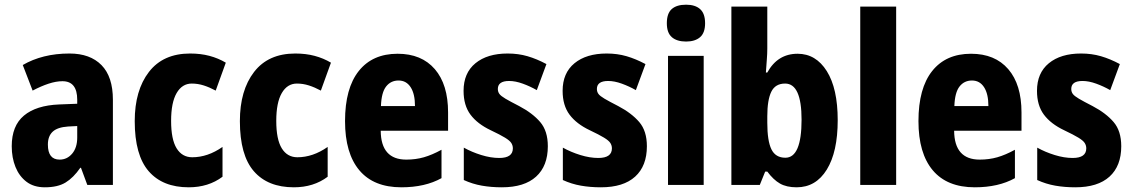

<svg xmlns="http://www.w3.org/2000/svg" viewBox="-20 -788 4828 818"><path d="M276 -560Q364 -560 412.5 -510.5Q461 -461 461 -363V0H352L325 -73H322Q293 -31 259.5 -10.5Q226 10 171 10Q124 10 93 -13.5Q62 -37 46 -76.5Q30 -116 30 -165Q30 -252 82 -295.5Q134 -339 232 -343L309 -346V-363Q309 -442 246 -442Q219 -442 187 -431.5Q155 -421 119 -402L77 -511Q118 -535 168 -547.5Q218 -560 276 -560ZM270 -249Q225 -246 204.5 -227Q184 -208 184 -172Q184 -108 234 -108Q266 -108 287.5 -133.5Q309 -159 309 -202V-251Z M784 10Q673 10 613.5 -58.5Q554 -127 554 -272Q554 -403 614.5 -481.5Q675 -560 790 -560Q835 -560 872.5 -550Q910 -540 942 -521L899 -402Q873 -416 848 -424Q823 -432 797 -432Q756 -432 732.5 -391.5Q709 -351 709 -273Q709 -194 732.5 -156Q756 -118 799 -118Q865 -118 928 -162V-35Q868 10 784 10Z M1232 10Q1121 10 1061.5 -58.5Q1002 -127 1002 -272Q1002 -403 1062.5 -481.5Q1123 -560 1238 -560Q1283 -560 1320.5 -550Q1358 -540 1390 -521L1347 -402Q1321 -416 1296 -424Q1271 -432 1245 -432Q1204 -432 1180.5 -391.5Q1157 -351 1157 -273Q1157 -194 1180.5 -156Q1204 -118 1247 -118Q1313 -118 1376 -162V-35Q1316 10 1232 10Z M1674 -559Q1776 -559 1832.5 -493.5Q1889 -428 1889 -309V-231H1602Q1603 -108 1711 -108Q1751 -108 1786 -118Q1821 -128 1861 -150V-29Q1791 10 1690 10Q1572 10 1511 -62.5Q1450 -135 1450 -272Q1450 -412 1508.5 -485.5Q1567 -559 1674 -559ZM1678 -445Q1645 -445 1625 -419.5Q1605 -394 1603 -336H1748Q1748 -388 1729.5 -416.5Q1711 -445 1678 -445Z M2314 -165Q2314 -81 2264 -35.5Q2214 10 2118 10Q2073 10 2033 3Q1993 -4 1956 -21V-159Q1990 -140 2030.5 -127.5Q2071 -115 2107 -115Q2165 -115 2165 -156Q2165 -168 2158.5 -178.5Q2152 -189 2131.5 -201.5Q2111 -214 2071 -233Q2014 -260 1984.5 -299.5Q1955 -339 1955 -401Q1955 -477 2005.5 -518.5Q2056 -560 2143 -560Q2188 -560 2227.5 -548.5Q2267 -537 2308 -515L2267 -404Q2239 -420 2207.5 -431.5Q2176 -443 2149 -443Q2101 -443 2101 -409Q2101 -397 2107.5 -388Q2114 -379 2133.5 -367.5Q2153 -356 2192 -336Q2249 -306 2281.5 -268Q2314 -230 2314 -165Z M2736 -165Q2736 -81 2686 -35.5Q2636 10 2540 10Q2495 10 2455 3Q2415 -4 2378 -21V-159Q2412 -140 2452.5 -127.5Q2493 -115 2529 -115Q2587 -115 2587 -156Q2587 -168 2580.5 -178.5Q2574 -189 2553.5 -201.5Q2533 -214 2493 -233Q2436 -260 2406.5 -299.5Q2377 -339 2377 -401Q2377 -477 2427.5 -518.5Q2478 -560 2565 -560Q2610 -560 2649.5 -548.5Q2689 -537 2730 -515L2689 -404Q2661 -420 2629.5 -431.5Q2598 -443 2571 -443Q2523 -443 2523 -409Q2523 -397 2529.5 -388Q2536 -379 2555.5 -367.5Q2575 -356 2614 -336Q2671 -306 2703.5 -268Q2736 -230 2736 -165Z M2903 -768Q2942 -768 2963 -749Q2984 -730 2984 -689Q2984 -648 2962.5 -629.5Q2941 -611 2903 -611Q2864 -611 2842.5 -629.5Q2821 -648 2821 -689Q2821 -731 2842 -749.5Q2863 -768 2903 -768ZM2978 -550V0H2826V-550Z M3249 -581Q3249 -560 3247 -534.5Q3245 -509 3243 -479H3249Q3293 -559 3378 -559Q3456 -559 3502.5 -485Q3549 -411 3549 -276Q3549 -141 3502.5 -65.5Q3456 10 3374 10Q3331 10 3303 -6Q3275 -22 3249 -57H3240L3217 0H3096V-760H3249ZM3325 -432Q3283 -432 3266 -397Q3249 -362 3249 -293V-265Q3249 -188 3266.5 -152Q3284 -116 3326 -116Q3395 -116 3395 -278Q3395 -432 3325 -432Z M3798 0H3645V-760H3798Z M4117 -559Q4219 -559 4275.5 -493.5Q4332 -428 4332 -309V-231H4045Q4046 -108 4154 -108Q4194 -108 4229 -118Q4264 -128 4304 -150V-29Q4234 10 4133 10Q4015 10 3954 -62.5Q3893 -135 3893 -272Q3893 -412 3951.5 -485.5Q4010 -559 4117 -559ZM4121 -445Q4088 -445 4068 -419.5Q4048 -394 4046 -336H4191Q4191 -388 4172.5 -416.5Q4154 -445 4121 -445Z M4757 -165Q4757 -81 4707 -35.5Q4657 10 4561 10Q4516 10 4476 3Q4436 -4 4399 -21V-159Q4433 -140 4473.5 -127.5Q4514 -115 4550 -115Q4608 -115 4608 -156Q4608 -168 4601.5 -178.5Q4595 -189 4574.5 -201.5Q4554 -214 4514 -233Q4457 -260 4427.5 -299.5Q4398 -339 4398 -401Q4398 -477 4448.5 -518.5Q4499 -560 4586 -560Q4631 -560 4670.5 -548.5Q4710 -537 4751 -515L4710 -404Q4682 -420 4650.5 -431.5Q4619 -443 4592 -443Q4544 -443 4544 -409Q4544 -397 4550.5 -388Q4557 -379 4576.5 -367.5Q4596 -356 4635 -336Q4692 -306 4724.5 -268Q4757 -230 4757 -165Z"/></svg>

Font: Noto Sans Hebrew Condensed ExtraBold
Style: Regular
Weight: 800
Width: 3
Designer: Monotype Design Team
Foundry: Monotype Imaging Inc.
Version: Version 2.004; ttfautohint (v1.8.4.7-5d5b)